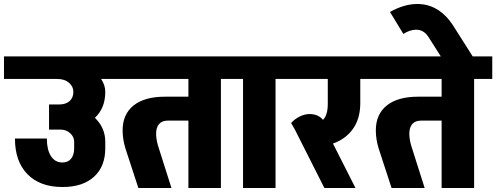

<svg xmlns="http://www.w3.org/2000/svg" viewBox="-55 -943 2489 963"><path d="M555 -547H452Q473 -516 473 -483V-482Q473 -401 421 -352Q473 -302 473 -232V-199Q473 -108 416.5 -56.5Q360 -5 259 -5H258Q146 -5 83 -69Q20 -133 20 -248H180Q180 -192 200.5 -160Q221 -128 258 -128Q286 -128 301.5 -147Q317 -166 317 -200V-231Q317 -257 297 -275Q277 -293 248 -293H242H191V-419H241Q275 -419 294 -436Q313 -453 313 -482Q313 -509 291 -528Q269 -547 232 -547H-35V-660H555Z M1144 -547H1053V0H890V-338H786Q758 -338 743 -321Q728 -304 728 -272Q728 -247 737 -214L805 0H639L574 -199Q560 -245 560 -289Q560 -370 615 -414Q670 -458 772 -458H890V-547H485V-660H1144Z M1074 -660H1418V-547H1327V0H1164V-547H1074Z M1825 -660V-547H1752V-422Q1751 -346 1714.5 -295.5Q1678 -245 1615 -223L1728 0H1572L1423 -295L1405 -326Q1424 -347 1449 -359Q1474 -371 1497 -371Q1541 -371 1565 -342Q1589 -365 1589 -422V-547H1348V-660Z M2414 -547H2323V0H2160V-338H2056Q2028 -338 2013 -321Q1998 -304 1998 -272Q1998 -247 2007 -214L2075 0H1909L1844 -199Q1830 -245 1830 -289Q1830 -370 1885 -414Q1940 -458 2042 -458H2160V-547H1755V-660H2414Z M2316 -660H2156L2093 -759Q2070 -794 2032 -794Q2002 -794 1968 -773L1901 -883Q1972 -923 2038 -923Q2092 -923 2136.5 -896.5Q2181 -870 2215 -819Z"/></svg>

Font: Akshar
Style: Bold
Weight: 700
Designer: Tall Chai
Foundry: Tall Chai
Version: Version 1.000